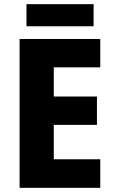

<svg xmlns="http://www.w3.org/2000/svg" viewBox="-20 -901 548 921"><path d="M429 -881H107V-775H429ZM461 0V-137H238V-302H445V-438H238V-578H461V-714H74V0Z"/></svg>

Font: Noto Sans Georgian SemiCondensed ExtraBold
Style: Regular
Weight: 800
Width: 4
Designer: Monotype Design Team, Akaki Razmadze
Foundry: Google LLC
Version: Version 2.005